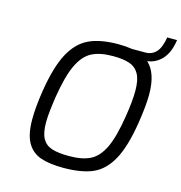

<svg xmlns="http://www.w3.org/2000/svg" viewBox="-122 -959 1015 1074"><g transform="rotate(15 385.5 -421.5)"><path d="M640 -692Q699 -639 699 -514Q699 -450 683 -348Q660 -203 617.5 -126.5Q575 -50 510 -22Q445 6 341 6Q261 6 209.5 -11.5Q158 -29 130.5 -76.5Q103 -124 103 -212Q103 -282 118 -378Q141 -523 183 -601.5Q225 -680 290.5 -711Q356 -742 461 -742Q503 -742 541 -736H617Q655 -736 679.5 -762Q704 -788 714 -849H771Q760 -774 724.5 -736Q689 -698 640 -692ZM619 -514Q619 -578 600 -611.5Q581 -645 544.5 -657.5Q508 -670 449 -670Q373 -670 326 -645.5Q279 -621 248 -555.5Q217 -490 197 -365Q182 -265 182 -215Q182 -154 200 -122Q218 -90 254.5 -78Q291 -66 354 -66Q432 -66 478.5 -90Q525 -114 555 -177.5Q585 -241 604 -361Q619 -453 619 -514Z"/></g></svg>

Font: Exo
Style: Italic
Weight: 400
Italic angle: -9°
Designer: Natanael Gama
Foundry: Natanael Gama
Version: Version 1.500; ttfautohint (v1.6)